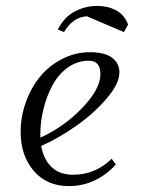

<svg xmlns="http://www.w3.org/2000/svg" viewBox="-20 -631 483 658"><path d="M50.8 -178.2Q50.8 -231 68.6 -280.8Q86.4 -330.6 117.4 -368.4Q148.4 -406.2 193.4 -429.2Q238.3 -452.1 289.1 -452.1Q338.4 -452.1 363.8 -433.3Q389.2 -414.6 389.2 -382.8Q389.2 -344.2 345.2 -293Q301.3 -241.7 240.2 -199Q179.2 -156.2 121.1 -130.9Q128.9 -85.9 156.2 -59.1Q183.6 -32.2 231 -32.2Q306.6 -32.2 362.8 -86.9L377 -66.9Q308.1 6.8 215.8 6.8Q140.1 6.8 95.5 -45.7Q50.8 -98.1 50.8 -178.2ZM118.2 -159.2Q199.7 -196.3 262 -261.2Q324.2 -326.2 324.2 -377Q324.2 -422.9 284.2 -422.9Q245.1 -422.9 212.6 -399.7Q180.2 -376.5 160.2 -339.4Q140.1 -302.2 129.2 -258.3Q118.2 -214.4 118.2 -169.9ZM178.2 -529.8Q199.2 -571.8 235.6 -591.3Q272 -610.8 313 -610.8Q349.1 -610.8 377.9 -595.5Q406.7 -580.1 418.9 -546.9L404.8 -521L277.8 -575.2Q229.5 -572.3 199.2 -521Z"/></svg>

Font: Dihjauti S
Style: Italic
Weight: 400
Italic angle: -9°
Designer: T. Christopher White
Version: Version 3.0.0